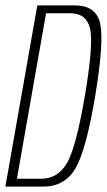

<svg xmlns="http://www.w3.org/2000/svg" viewBox="-42 -695 400 715"><path d="M-22 0H118Q198 0 238 -66Q278 -132 312.5 -337.5Q346 -540 331 -607.5Q316 -675 236 -675H97ZM21 -29.5 129.5 -645.5H221Q279.5 -645.5 293.2 -589.2Q307 -533 274 -337.5Q240 -139.5 205.5 -84.5Q171 -29.5 112.5 -29.5Z"/></svg>

Font: Anybody Condensed ExtraLight
Style: Italic
Weight: 250
Width: 3
Italic angle: -10°
Version: Version 1.113;gftools[0.9.25]